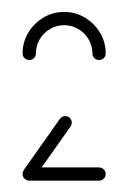

<svg xmlns="http://www.w3.org/2000/svg" viewBox="-20 -687 219 327"><path d="M18.5 -390.4Q18.5 -395.2 21.9 -398.5Q25.2 -401.9 29.6 -401.9H148.9Q153.3 -401.9 156.7 -398.5Q160 -395.2 160 -390.4Q160 -385.9 156.7 -382.6Q153.3 -379.3 148.9 -379.3H29.6Q25.2 -379.3 21.9 -382.6Q18.5 -385.9 18.5 -390.4ZM30 -380Q25.2 -380 21.9 -383.3Q18.5 -386.7 18.5 -391.1Q18.5 -394.1 20.7 -397.8L81.9 -484.4Q85.6 -489.3 91.1 -489.3Q95.9 -489.3 99.1 -486.1Q102.2 -483 102.2 -478.1Q102.2 -474.4 100.4 -471.9L38.9 -384.8Q35.9 -380 30 -380ZM30 -584.8Q25.2 -584.8 21.9 -588Q18.5 -591.1 18.5 -595.9Q18.5 -615.2 28.1 -631.3Q37.8 -647.4 53.9 -657Q70 -666.7 89.3 -666.7Q108.5 -666.7 124.6 -657Q140.7 -647.4 150.4 -631.3Q160 -615.2 160 -595.9Q160 -591.1 156.7 -588Q153.3 -584.8 148.5 -584.8Q144.1 -584.8 140.7 -588Q137.4 -591.1 137.4 -595.9Q137.4 -608.9 130.9 -620Q124.4 -631.1 113.3 -637.6Q102.2 -644.1 89.3 -644.1Q76.3 -644.1 65.2 -637.6Q54.1 -631.1 47.6 -620Q41.1 -608.9 41.1 -595.9Q41.1 -591.1 37.8 -588Q34.4 -584.8 30 -584.8Z"/></svg>

Font: 26F Galaxy Sans Thin
Style: Regular
Weight: 100
Designer: C₂₉H₂₅N₃O₅
Version: Version 1.100